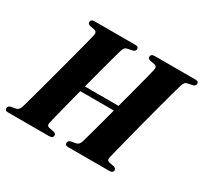

<svg xmlns="http://www.w3.org/2000/svg" viewBox="-150 -900 1165 1100"><g transform="rotate(30 433.0 -350.0)"><path d="M250.5 -67.5Q245.5 -46 264.5 -41.5L297 -35.5Q312 -30 312 -19Q312 0 287 0H15.5Q3.5 0 -1 -4.5Q-5.5 -9 -5.5 -16.5Q-5.5 -31 11.5 -36L45 -42Q63.5 -46 71.5 -72Q76.5 -89 88.2 -132Q100 -175 115.8 -232.5Q131.5 -290 148 -352.5Q164.5 -415 179.8 -472.5Q195 -530 206 -572.5Q217 -615 220.5 -631.5Q225 -653.5 205.5 -658.5L173.5 -664.5Q159 -669.5 159 -681Q159 -700 184.5 -700H453.5Q466 -700 470.2 -695.5Q474.5 -691 474.5 -684Q474.5 -669.5 457 -664.5L422.5 -657.5Q412.5 -655 407.5 -649.2Q402.5 -643.5 397.5 -628.5Q392.5 -612.5 380.8 -569.5Q369 -526.5 353.5 -468.5Q338 -410.5 322 -349H544.5Q561 -411 576.5 -469.5Q592 -528 603.2 -571.2Q614.5 -614.5 618 -631.5Q622.5 -653.5 603 -658.5L571 -664.5Q556.5 -669.5 556.5 -681Q556.5 -700 582 -700H851Q863.5 -700 867.8 -695.5Q872 -691 872 -684Q872 -669.5 854.5 -664.5L820 -657.5Q810.5 -655 805.5 -649.2Q800.5 -643.5 795.5 -628.5Q790 -612 778 -567.8Q766 -523.5 750 -464Q734 -404.5 717.2 -340.5Q700.5 -276.5 685.8 -218.5Q671 -160.5 660.8 -119.8Q650.5 -79 648 -67.5Q643 -46 662.5 -41.5L694 -35.5Q709.5 -30 709.5 -19Q709.5 0 684.5 0H413.5Q401 0 396.5 -4.5Q392 -9 392 -16.5Q392 -31 409.5 -36L442.5 -42Q461 -46 469 -72Q473.5 -87 483.5 -123.2Q493.5 -159.5 506.8 -208.8Q520 -258 534.5 -312.5H312.5Q297.5 -254.5 284.2 -202.5Q271 -150.5 261.8 -114.2Q252.5 -78 250.5 -67.5Z"/></g></svg>

Font: Fraunces 72pt
Style: Bold Italic
Weight: 700
Italic angle: -16°
Version: Version 1.000;[b76b70a41]